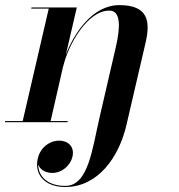

<svg xmlns="http://www.w3.org/2000/svg" viewBox="-79 -490 718 770"><path d="M-58.5 -4.5 -59 0H192L192.5 -4.5H124L174.5 -225.5H175C194.5 -309 270.5 -447.5 359.5 -447.5C405.5 -447.5 404.5 -384 385.5 -301L320.5 -20C291 107 275.5 255.5 183 255.5C112.5 255.5 74.5 218 74 169.5C81 190 103.5 203.5 130.5 203.5C171.5 203.5 203.5 172 211.5 139C221.5 95.5 191 74 158.5 74C120.5 74 82.5 101 72.5 146C58 207.5 98 260 183 260C313 260 398 141.5 428 11.5L505 -319.5C525 -406.5 514 -469.5 399.5 -469.5C291.5 -469.5 217.5 -356 185 -270.5L229 -460H47L46.5 -455.5H116.5L12 -4.5Z"/></svg>

Font: Bodoni* 36pt Medium
Style: Italic
Weight: 500
Italic angle: -13°
Version: Version 2.3